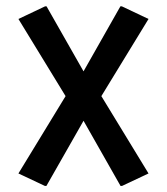

<svg xmlns="http://www.w3.org/2000/svg" viewBox="-20 -577 536 616"><path d="M128.9 19.5H124L39.1 -20.5L190.4 -268.6L39.1 -516.1L124.5 -556.6H129.4L248 -348.1L366.2 -556.6H371.1L456.5 -516.1L305.2 -268.6L456.5 -20.5L371.6 19.5H366.7L248 -189.5Z"/></svg>

Font: Nova Square
Style: Book
Weight: 400
Version: Version 2.000